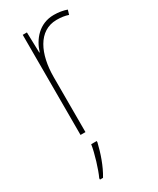

<svg xmlns="http://www.w3.org/2000/svg" viewBox="-194 -596 722 877"><g transform="rotate(-30 167.0 -157.5)"><path d="M252 -536C174 -536 129 -478 111 -420H109L106 -528H84V0H110V-290C110 -410 155 -510 252 -510C276 -510 295 -507 313 -501L320 -525C300 -532 277 -536 252 -536ZM134 68V61H105C99 103 75 181 59 214V221H75C103 175 122 118 134 68Z"/></g></svg>

Font: Noto Sans Gujarati UI SemiCondensed Thin
Style: Regular
Weight: 100
Width: 4
Designer: Jelle Bosma - Monotype Design Team, Universal Thirst
Foundry: Monotype Imaging Inc.
Version: Version 2.106